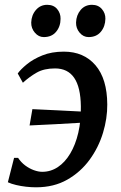

<svg xmlns="http://www.w3.org/2000/svg" viewBox="-20 -788 516 818"><path d="M252 -568Q337 -568 386.8 -510Q436.5 -452 437 -343Q437.5 -284 418.8 -222Q400 -160 361.8 -107.5Q323.5 -55 266.5 -22.5Q209.5 10 133.5 10Q113 10 91 7.5Q69 5 48.8 0.2Q28.5 -4.5 13.5 -11.5L40 -115.5H57Q69.5 -96.5 87.2 -83.2Q105 -70 124.2 -63Q143.5 -56 160 -56Q196 -56 226.5 -76.2Q257 -96.5 279.2 -133.8Q301.5 -171 313.5 -222.2Q325.5 -273.5 324.5 -335Q323.5 -416.5 296 -456.5Q268.5 -496.5 214.5 -496.5Q168 -496.5 137 -479Q106 -461.5 77.5 -435.5L55.5 -475Q68 -492.5 94.5 -514.2Q121 -536 160.5 -552Q200 -568 252 -568ZM106 -253.5 118 -323Q174 -320 227.5 -317.8Q281 -315.5 342 -312L333 -265.5Q270 -262 214.5 -258.8Q159 -255.5 106 -253.5ZM166.5 -630Q144.5 -630 128.5 -648.8Q112.5 -667.5 113 -692Q114 -723.5 133 -745.5Q152 -767.5 181 -767.5Q208.5 -767.5 223.5 -749.5Q238.5 -731.5 238 -708Q238 -675.5 219.2 -652.8Q200.5 -630 166.5 -630ZM357.5 -630Q335 -630 319.2 -648.8Q303.5 -667.5 304 -692Q305 -723.5 323.5 -745.5Q342 -767.5 372 -767.5Q398.5 -767.5 414 -749.5Q429.5 -731.5 429 -708Q428.5 -675.5 409.8 -652.8Q391 -630 357.5 -630Z"/></svg>

Font: Merriweather Medium
Style: Italic
Weight: 500
Italic angle: -7.8°
Version: Version 2.101